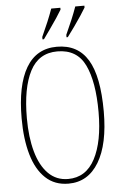

<svg xmlns="http://www.w3.org/2000/svg" viewBox="-62 -974 653 1027"><g transform="rotate(-5 265.0 -460.5)"><path d="M264 10Q190 10 141 -36Q92 -82 68 -165Q44 -248 44 -359Q44 -537 99.5 -631Q155 -725 265 -725Q377 -725 431 -636Q485 -547 485 -358Q485 -183 427 -86.5Q369 10 264 10ZM264 -15Q360 -15 408.5 -107Q457 -199 457 -358Q457 -520 414 -610Q371 -700 265 -700Q165 -700 118.5 -610Q72 -520 72 -358Q72 -256 93.5 -178.5Q115 -101 158 -58Q201 -15 264 -15ZM321 -784Q341 -828 355.5 -862.5Q370 -897 382 -931H431V-921Q421 -904 403.5 -877.5Q386 -851 366 -823Q346 -795 328 -771H321ZM192 -784Q212 -828 226.5 -862.5Q241 -897 253 -931H302V-921Q292 -904 274.5 -877.5Q257 -851 237 -823Q217 -795 200 -771H192Z"/></g></svg>

Font: Noto Serif Thai ExtraCondensed Thin
Style: Regular
Weight: 100
Width: 2
Designer: Monotype Design Team
Foundry: Monotype Imaging Inc.
Version: Version 2.001; ttfautohint (v1.8.4.7-5d5b)